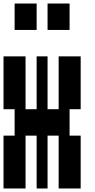

<svg xmlns="http://www.w3.org/2000/svg" viewBox="-20 -1050 540 1090"><path d="M63 -880V-1030H188V-880ZM250 -880V-1030H375V-880ZM0 20V-280H63V-430H0V-730H125V-430H188V-730H250V-430H313V-730H438V-430H375V-280H438V20H313V-280H250V20H188V-280H125V20Z"/></svg>

Font: 2P VHS
Style: Regular
Weight: 400
Designer: CodeMan38
Foundry: CodeMan38
Version: Version 3.000